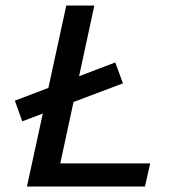

<svg xmlns="http://www.w3.org/2000/svg" viewBox="-20 -678 619 698"><path d="M78 0 221 -658H323L181 0ZM110 0 128 -84H526L507 0ZM61 -237 34 -312 399 -451 427 -375Z"/></svg>

Font: Ysabeau SemiBold
Style: Italic
Weight: 600
Italic angle: -12°
Designer: Christian Thalmann (Catharsis Fonts)
Version: Version 2.002